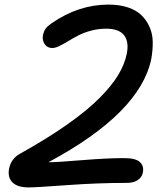

<svg xmlns="http://www.w3.org/2000/svg" viewBox="-20 -778 740 844"><path d="M106 45.9Q57.6 45.9 35.2 24.2Q12.7 2.4 20 -37.1Q28.8 -79.6 65.9 -101.1Q187 -168.5 275.4 -230.7Q363.8 -293 417.5 -347.2Q471.2 -401.4 499.5 -448.2Q527.8 -495.1 537.1 -541Q547.9 -593.8 525.6 -622.8Q503.4 -651.9 446.8 -651.9Q412.1 -651.9 379.6 -643.1Q347.2 -634.3 323.5 -621.8Q299.8 -609.4 279.3 -596.9Q258.8 -584.5 241 -575.7Q223.1 -566.9 210 -566.9Q188 -566.9 176.3 -584.2Q164.6 -601.6 168.9 -625Q172.9 -641.1 180.7 -652.1Q188.5 -663.1 207 -675.8Q325.2 -757.8 457 -757.8Q505.4 -757.8 542.5 -745.4Q579.6 -732.9 602.1 -710.9Q624.5 -689 637.7 -658.9Q650.9 -628.9 651.4 -593.5Q651.9 -558.1 645 -519Q596.2 -281.2 192.9 -64.9H198.2Q230 -64.9 341.1 -74Q452.1 -83 524.9 -83Q576.7 -83 595.2 -65.4Q613.8 -47.9 607.9 -19Q604 1 585.9 13.4Q567.9 25.9 538.1 25.9Q410.2 25.9 273.4 35.9Q136.7 45.9 106 45.9Z"/></svg>

Font: Shantell Sans Irregular
Style: Italic
Weight: 500
Italic angle: -11.31°
Designer: Stephen Nixon, Anya Danilova, Shantell Martin
Foundry: Arrow Type
Version: Version 1.006;[9816181b4]